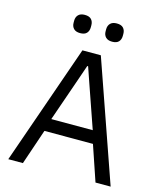

<svg xmlns="http://www.w3.org/2000/svg" viewBox="-129 -986 900 1078"><g transform="rotate(15 320.5 -447.0)"><path d="M618 0H530L460 -206H178L108 0H23L267 -698H374ZM439 -280 351 -533 321 -620H316L286 -533L198 -280ZM229 -788Q204 -788 191.5 -801Q179 -814 179 -835V-847Q179 -868 191.5 -881Q204 -894 229 -894Q255 -894 267 -881Q279 -868 279 -847V-835Q279 -814 267 -801Q255 -788 229 -788ZM415 -788Q390 -788 377.5 -801Q365 -814 365 -835V-847Q365 -868 377.5 -881Q390 -894 415 -894Q441 -894 453 -881Q465 -868 465 -847V-835Q465 -814 453 -801Q441 -788 415 -788Z"/></g></svg>

Font: IBM Plex Sans Var
Style: Regular
Weight: 400
Designer: Mike Abbink, Paul van der Laan, Pieter van Rosmalen
Foundry: Bold Monday
Version: Version 3.000